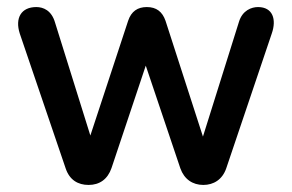

<svg xmlns="http://www.w3.org/2000/svg" viewBox="-20 -516 827 544"><path d="M231 8C262 8 285 -8 296 -40L393 -330L491 -39C502 -8 526 8 556 8C585 8 610 -7 621 -39L750 -421C764 -461 753 -496 711 -496C693 -496 667 -487 657 -454L555 -129L449 -457C440 -483 423 -496 396 -496C370 -496 352 -484 343 -457L236 -132L136 -452C126 -487 102 -496 83 -496C40 -496 22 -465 36 -421L166 -39C177 -6 201 8 231 8Z"/></svg>

Font: SN Pro Medium
Style: Regular
Weight: 500
Designer: Tobias Whetton
Foundry: Supernotes
Version: Version 1.003;Glyphs 3.3 (3324)